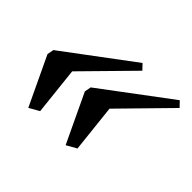

<svg xmlns="http://www.w3.org/2000/svg" viewBox="-96 -532 648 648"><g transform="rotate(45 228.0 -208.0)"><path d="M272.9 -18.1 190.4 -192.4 194.8 -215.8 438 -397.9 456.1 -378.9 290.5 -210 309.1 -38.6ZM94.7 -18.1 12.2 -192.4 16.6 -215.8 260.3 -397.9 278.3 -378.9 112.3 -210 130.9 -38.6Z"/></g></svg>

Font: Elstob 18pt SemiBold
Style: Italic
Weight: 600
Italic angle: -20°
Designer: Peter S. Baker
Version: Version 1.015